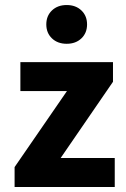

<svg xmlns="http://www.w3.org/2000/svg" viewBox="-20 -743 500 763"><path d="M38 0V-79L246 -381H61V-496H429V-418L221 -115H436V0ZM245 -569Q209 -569 186.5 -590.5Q164 -612 164 -646Q164 -680 186.5 -701.5Q209 -723 245 -723Q281 -723 303.5 -701.5Q326 -680 326 -646Q326 -612 303.5 -590.5Q281 -569 245 -569Z"/></svg>

Font: Giro Regular
Style: Bold
Weight: 700
Designer: Paul D. Hunt
Foundry: Adobe Systems Incorporated
Version: Version 1.000;PS 1.0;hotconv 1.0.88;makeotf.lib2.5.647800